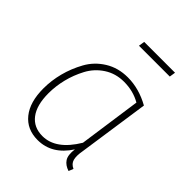

<svg xmlns="http://www.w3.org/2000/svg" viewBox="-203 -832 960 960"><g transform="rotate(45 276.5 -352.0)"><path d="M469 -682H251L256 -714H474ZM324 -531Q403 -531 480 -488L425 -110Q418 -72 424 -49Q430 -26 455 -15L445 10Q414 0 399.5 -22Q385 -44 391 -89Q327 10 226 10Q150 10 107 -43.5Q64 -97 64 -193Q64 -249 78.5 -305Q93 -361 122 -413.5Q151 -466 203.5 -498.5Q256 -531 324 -531ZM326 -502Q267 -502 221 -472Q175 -442 149.5 -394Q124 -346 111.5 -295Q99 -244 99 -194Q99 -110 133 -65.5Q167 -21 229 -21Q324 -21 396 -141L443 -472Q391 -502 326 -502Z"/></g></svg>

Font: Fira Sans UltraLight
Style: Italic
Weight: 200
Italic angle: -8°
Designer: Carrois Corporate & Edenspiekermann AG
Foundry: Carrois Corporate GbR & Edenspiekermann AG
Version: Version 4.203;PS 004.203;hotconv 1.0.88;makeotf.lib2.5.64775